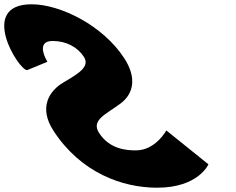

<svg xmlns="http://www.w3.org/2000/svg" viewBox="-363 -860 1101 895"><path d="M-215.6 -840C-82.6 -840 116.9 -742 216.6 -588C272.3 -502 264.2 -425 197 -376C130.7 -327 60.2 -300 99 -240C148.9 -163 229.5 -159 270.5 -159C362.5 -159 412.3 -252 412.3 -252L608.6 -94C608.6 -94 562.2 15 369.2 15C208.2 15 13.5 -54 -114.1 -251C-184 -359 -133.6 -437 -66.8 -476C1.3 -516 57.9 -549 28.1 -595C-1 -640 -53.8 -669 -117.8 -669C-202.8 -669 -142 -572 -142 -572L-236.7 -533C-276.8 -533 -466.8 -840 -215.6 -840Z"/></svg>

Font: Hussar
Style: BdOpOblSeven
Weight: 700
Foundry: Cannot Into Space Fonts
Version: Version 2.00